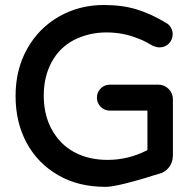

<svg xmlns="http://www.w3.org/2000/svg" viewBox="-20 -723 779 765"><path d="M393.6 -703.1Q467.8 -703.1 525.9 -685.1Q584 -667 641.6 -631.8Q653.3 -626 660.6 -613.3Q668 -600.6 668 -587.9Q668 -564.5 652.8 -549.3Q637.7 -534.2 615.2 -534.2Q604.5 -534.2 589.8 -540Q558.6 -558.6 536.1 -567.4Q513.7 -576.2 499 -580.6Q484.4 -585 468.8 -587.9Q437.5 -593.8 403.3 -593.8Q335 -593.8 274.4 -563.5Q216.8 -533.2 185.5 -475.1Q154.3 -417 154.3 -341.8Q154.3 -247.1 203.1 -180.7Q231.4 -141.6 273.4 -118.2Q332 -85.9 408.2 -85.9Q492.2 -85.9 567.4 -125V-281.2Q567.4 -282.2 567.4 -282.2Q567.4 -282.2 566.4 -282.2H418Q396.5 -282.2 381.3 -297.4Q366.2 -312.5 366.2 -334Q366.2 -355.5 381.3 -370.6Q396.5 -385.7 418 -385.7H610.4Q634.8 -385.7 651.9 -368.7Q668.9 -351.6 668.9 -327.1V-105.5Q668.9 -71.3 647.5 -49.8Q637.7 -40 625 -34.2Q450.2 21.5 401.4 21.5Q292 21.5 212.9 -24.4Q130.9 -71.3 86.4 -153.3Q42 -235.4 42 -340.8Q42 -446.3 88.4 -528.8Q134.8 -611.3 215.3 -657.2Q295.9 -703.1 393.6 -703.1ZM567.4 -283.2Z"/></svg>

Font: FakePearl
Style: SemiBold
Weight: 400
Version: Version 1.2